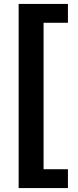

<svg xmlns="http://www.w3.org/2000/svg" viewBox="-20 -834 396 978"><path d="M75 -814H326V-718H202V28H326V124H75Z"/></svg>

Font: Mozilla Text BETA
Style: Bold
Weight: 700
Designer: Studio DRAMA
Foundry: Studio DRAMA
Version: Version 0.100